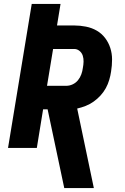

<svg xmlns="http://www.w3.org/2000/svg" viewBox="-20 -755 640 980"><path d="M308 205 223 -197H200L168 0H21L142 -735H289L271 -625H359Q389 -625 419 -619Q449 -613 474 -598.5Q499 -584 516.5 -561Q534 -538 543 -510Q552 -482 552 -451.5Q552 -421 547 -390Q544 -369 537.5 -347Q531 -325 520 -305Q509 -285 493 -267.5Q477 -250 458 -236.5Q439 -223 417.5 -214.5Q396 -206 374 -201L459 205ZM220 -317H318Q335 -317 351 -324.5Q367 -332 378 -345.5Q389 -359 395 -375.5Q401 -392 403 -409Q406 -424 406.5 -440Q407 -456 402.5 -470.5Q398 -485 386 -495Q374 -505 359 -505H251Z"/></svg>

Font: Iosevka Curly Heavy Extended
Style: Italic
Weight: 900
Width: 7
Italic angle: -9°
Monospace: yes
Designer: Belleve Invis
Foundry: Belleve Invis
Version: Version 11.1.0; ttfautohint (v1.8.3)